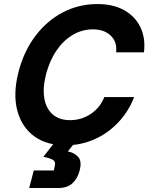

<svg xmlns="http://www.w3.org/2000/svg" viewBox="-20 -705 733 948"><path d="M303.3 12.5Q209.2 12.5 147.9 -32.9Q86.7 -78.3 65.4 -159.2Q44.2 -240 70 -344.2Q95.8 -448.3 152.9 -525Q210 -601.7 289.2 -643.3Q368.3 -685 460.8 -685Q538.3 -685 592.5 -655Q646.7 -625 672.9 -571.2Q699.2 -517.5 690.8 -446.7H553.3Q559.2 -497.5 527.1 -528.8Q495 -560 438.3 -560Q385 -560 338.8 -532.5Q292.5 -505 258.3 -454.6Q224.2 -404.2 206.7 -335.8Q190 -268.3 199.2 -217.9Q208.3 -167.5 240.8 -139.6Q273.3 -111.7 325.8 -111.7Q382.5 -111.7 428.8 -142.9Q475 -174.2 495 -225.8H642.5Q614.2 -153.3 562.9 -99.6Q511.7 -45.8 445 -16.7Q378.3 12.5 303.3 12.5ZM124.2 223.3 146.7 136.7H245.8L250.8 113.3Q255.8 92.5 241.2 84.2Q226.7 75.8 194.2 69.2L267.5 -25H369.2L315 42.5Q347.5 49.2 366.2 70Q385 90.8 373.3 136.7Q363.3 176.7 337.5 200Q311.7 223.3 268.3 223.3Z"/></svg>

Font: Funnel Sans
Style: Bold Italic
Weight: 700
Italic angle: -14.036°
Designer: NORD ID, Kristian Moeller
Foundry: Dicotype
Version: Version 1.000